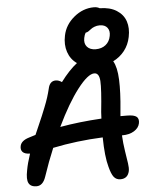

<svg xmlns="http://www.w3.org/2000/svg" viewBox="-63 -1028 866 1090"><g transform="rotate(-5 370.0 -483.0)"><path d="M579.1 9.8Q555.2 9.8 541.5 -7.6Q527.8 -24.9 517.1 -66.9Q500.5 -125.5 499 -235.8Q350.6 -229.5 213.9 -201.2Q182.1 -125.5 153.8 -41Q137.2 7.8 101.1 7.8Q67.9 7.8 56.4 -14.2Q44.9 -36.1 55.2 -86.9Q62 -126 80.1 -180.2Q50.8 -180.7 38.6 -193.1Q26.4 -205.6 30.8 -227.1Q36.6 -257.3 81.1 -271Q87.9 -272.9 100.6 -277.1Q113.3 -281.2 120.1 -283.2Q125 -294.9 141.6 -332.5Q158.2 -370.1 165.3 -387.2Q172.4 -404.3 184.3 -434.1Q196.3 -463.9 204.1 -488.3Q211.9 -512.7 217.8 -537.1Q226.6 -581.1 261.2 -581.1Q278.3 -581.1 295.9 -568.8Q344.2 -633.3 390.1 -668.9Q354 -693.8 339.6 -736.6Q325.2 -779.3 335.9 -830.1Q348.1 -891.1 399.7 -933.6Q451.2 -976.1 513.2 -976.1Q532.7 -976.1 545.9 -967.8Q604 -967.3 641.8 -943.4Q679.7 -919.4 692.9 -880.1Q706.1 -840.8 695.8 -791Q687 -746.6 660.9 -713.4Q634.8 -680.2 596.2 -661.1Q617.2 -626 620.1 -554.4Q623 -482.9 612.8 -380.9Q612.3 -375.5 611.8 -369.9Q611.3 -364.3 610.8 -357.7Q610.4 -351.1 609.9 -347.2H646Q687.5 -347.2 701.7 -335Q715.8 -322.8 710.9 -297.9Q705.6 -271.5 678.5 -254.6Q651.4 -237.8 610.8 -237.8H608.9Q611.3 -192.4 618.4 -147.2Q625.5 -102.1 629.4 -75.7Q633.3 -49.3 629.9 -32.2Q620.6 9.8 579.1 9.8ZM443.8 -807.1Q437.5 -775.9 454.3 -756.8Q471.2 -737.8 503.9 -737.8Q537.6 -737.8 560.3 -755.9Q583 -773.9 588.9 -806.2Q594.7 -834.5 580.8 -852.8Q566.9 -871.1 537.1 -871.1Q521 -871.1 507.3 -865.7Q493.7 -860.4 486.1 -854Q478.5 -847.7 470.2 -842.3Q461.9 -836.9 455.1 -836.9Q446.8 -824.7 443.8 -807.1ZM482.9 -602.1Q446.8 -602.1 387.2 -525.1Q327.6 -448.2 264.2 -315.9Q373.5 -335.4 501 -342.8Q501 -355.5 502.9 -379.9Q516.6 -509.8 513.7 -555.9Q510.7 -602.1 482.9 -602.1Z"/></g></svg>

Font: Shantell Sans Normal
Style: Italic
Weight: 500
Italic angle: -11.31°
Designer: Stephen Nixon, Anya Danilova, Shantell Martin
Foundry: Arrow Type
Version: Version 1.006;[559af2be0]